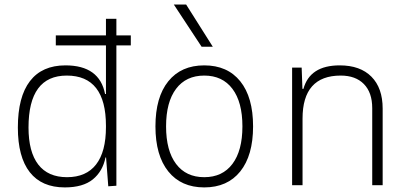

<svg xmlns="http://www.w3.org/2000/svg" viewBox="-20 -815 1798 845"><path d="M225.6 -615.2V-659.2H446.3V-732.4H492.2V-659.2H555.7V-615.2H492.2V2.4L456.5 4.9L446.8 -122.1H444.3Q432.1 -61 388.7 -25.6Q345.2 9.8 265.1 9.8Q163.6 9.8 111.1 -57.1Q58.6 -124 58.6 -253.9Q58.6 -388.7 111.8 -458Q165 -527.3 268.1 -527.3Q418 -527.3 442.4 -401.4H446.3V-615.2ZM446.3 -255.9V-261.2Q446.3 -482.4 273.9 -482.4Q105.5 -482.4 105.5 -253.9Q105.5 -146.5 148.4 -90.8Q191.4 -35.2 274.9 -35.2Q359.4 -35.2 402.8 -91.1Q446.3 -147 446.3 -255.9Z M878.9 9.8Q777.3 9.8 720.7 -60.5Q664.1 -130.9 664.1 -258.8Q664.1 -387.2 720.7 -457.3Q777.3 -527.3 878.9 -527.3Q981 -527.3 1037.4 -457.3Q1093.8 -387.2 1093.8 -258.8Q1093.8 -130.9 1037.4 -60.5Q981 9.8 878.9 9.8ZM878.9 -35.2Q959 -35.2 1002.9 -93.5Q1046.9 -151.9 1046.9 -258.8Q1046.9 -365.7 1002.9 -424.1Q959 -482.4 878.9 -482.4Q798.8 -482.4 754.9 -424.1Q710.9 -365.7 710.9 -258.8Q710.9 -151.9 754.9 -93.5Q798.8 -35.2 878.9 -35.2ZM867.2 -609.4 745.1 -794.9H799.3L916.5 -609.4Z M1618.2 0V-338.9Q1618.2 -407.7 1581.5 -445.1Q1544.9 -482.4 1479.5 -482.4Q1311.5 -482.4 1311.5 -293V0H1265.6V-517.6H1307.6L1311 -423.8H1315.4Q1343.8 -527.3 1475.1 -527.3Q1565.4 -527.3 1614.7 -477.5Q1664.1 -427.7 1664.1 -336.9V0Z"/></svg>

Font: Cascadia Mono ExtraLight
Style: Regular
Weight: 200
Monospace: yes
Designer: Aaron Bell
Foundry: Saja Typeworks
Version: Version 2404.023; ttfautohint (v1.8.4)